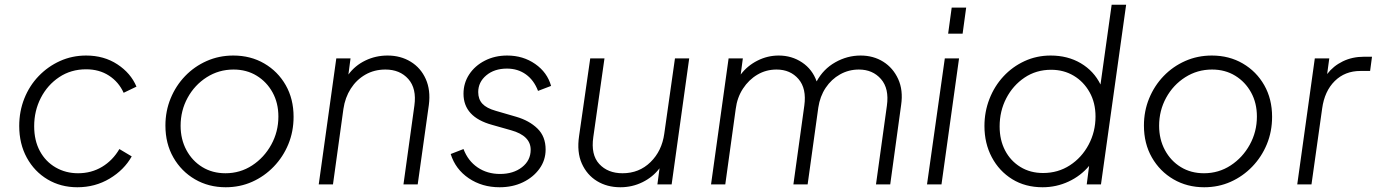

<svg xmlns="http://www.w3.org/2000/svg" viewBox="-20 -777 5801 809"><path d="M306 12Q236 12 180.5 -21Q125 -54 93 -112.5Q61 -171 61 -246Q61 -308 82.5 -362Q104 -416 143 -456.5Q182 -497 233 -520Q284 -543 343 -543Q418 -543 474.5 -506Q531 -469 555 -412L501 -386Q480 -432 439 -458.5Q398 -485 343 -485Q279 -485 229.5 -452Q180 -419 152 -364.5Q124 -310 124 -245Q124 -185 148 -140.5Q172 -96 214.5 -71.5Q257 -47 309 -47Q365 -47 410 -74Q455 -101 483 -149L535 -118Q503 -61 442 -24.5Q381 12 306 12Z M931 12Q859 12 801.5 -21.5Q744 -55 710.5 -113.5Q677 -172 677 -248Q677 -309 699 -362.5Q721 -416 760 -456.5Q799 -497 851 -520Q903 -543 963 -543Q1036 -543 1093.5 -509.5Q1151 -476 1184 -418Q1217 -360 1217 -285Q1217 -223 1195 -169.5Q1173 -116 1133.5 -75Q1094 -34 1042.5 -11Q991 12 931 12ZM930 -47Q992 -47 1042.5 -80Q1093 -113 1123 -167.5Q1153 -222 1153 -286Q1153 -343 1128.5 -387.5Q1104 -432 1061.5 -458Q1019 -484 964 -484Q902 -484 851 -451.5Q800 -419 770.5 -365Q741 -311 741 -247Q741 -190 765.5 -144.5Q790 -99 832.5 -73Q875 -47 930 -47Z M1323 0 1397 -531H1457L1448 -463Q1476 -501 1519.5 -522Q1563 -543 1613 -543Q1668 -543 1710.5 -517Q1753 -491 1774 -444Q1795 -397 1787 -335L1740 0H1680L1726 -332Q1736 -404 1700.5 -444Q1665 -484 1604 -484Q1557 -484 1519.5 -462.5Q1482 -441 1458 -403.5Q1434 -366 1427 -318L1383 0Z M2085 12Q2011 12 1955 -26Q1899 -64 1879 -128L1933 -149Q1952 -99 1992.5 -71.5Q2033 -44 2087 -44Q2143 -44 2179.5 -72.5Q2216 -101 2216 -146Q2216 -205 2134 -228L2053 -251Q1933 -284 1933 -382Q1933 -427 1957 -463.5Q1981 -500 2023 -521.5Q2065 -543 2117 -543Q2184 -543 2235 -507.5Q2286 -472 2302 -415L2247 -394Q2230 -439 2196 -463.5Q2162 -488 2116 -488Q2063 -488 2029 -459.5Q1995 -431 1995 -389Q1995 -359 2012.5 -340Q2030 -321 2069 -310L2155 -285Q2210 -269 2244.5 -235.5Q2279 -202 2279 -147Q2279 -102 2253 -66Q2227 -30 2183.5 -9Q2140 12 2085 12Z M2594 12Q2538 12 2495.5 -14Q2453 -40 2431.5 -88Q2410 -136 2420 -204L2467 -531H2527L2480 -200Q2469 -125 2505 -86Q2541 -47 2603 -47Q2673 -47 2721 -94Q2769 -141 2779 -214L2824 -531H2884L2810 0H2750L2759 -68Q2731 -31 2687.5 -9.5Q2644 12 2594 12Z M2976 0 3050 -531H3110L3101 -463Q3129 -500 3171.5 -521.5Q3214 -543 3261 -543Q3316 -543 3359.5 -514Q3403 -485 3421 -434Q3449 -486 3499.5 -514.5Q3550 -543 3606 -543Q3660 -543 3701.5 -517Q3743 -491 3764.5 -444Q3786 -397 3777 -335L3731 0H3671L3717 -332Q3727 -404 3692 -444Q3657 -484 3599 -484Q3556 -484 3519.5 -463.5Q3483 -443 3459 -407Q3435 -371 3428 -324L3383 0H3323L3369 -332Q3379 -404 3344.5 -444Q3310 -484 3252 -484Q3208 -484 3171.5 -462.5Q3135 -441 3110.5 -403.5Q3086 -366 3080 -318L3036 0Z M3975 -635 3990 -745H4051L4036 -635ZM3886 0 3961 -531H4021L3947 0Z M4373 12Q4300 12 4245 -22Q4190 -56 4159 -114.5Q4128 -173 4128 -246Q4128 -306 4149 -360Q4170 -414 4208 -455Q4246 -496 4297 -519.5Q4348 -543 4407 -543Q4479 -543 4534 -510.5Q4589 -478 4617 -421L4664 -757H4725L4619 0H4559L4569 -78Q4534 -36 4482.5 -12Q4431 12 4373 12ZM4375 -48Q4438 -48 4488 -80.5Q4538 -113 4567 -167.5Q4596 -222 4596 -286Q4596 -344 4571 -388.5Q4546 -433 4504 -458Q4462 -483 4409 -483Q4346 -483 4297 -450Q4248 -417 4220 -363Q4192 -309 4192 -244Q4192 -187 4215 -143Q4238 -99 4279.5 -73.5Q4321 -48 4375 -48Z M5054 12Q4982 12 4924.5 -21.5Q4867 -55 4833.5 -113.5Q4800 -172 4800 -248Q4800 -309 4822 -362.5Q4844 -416 4883 -456.5Q4922 -497 4974 -520Q5026 -543 5086 -543Q5159 -543 5216.5 -509.5Q5274 -476 5307 -418Q5340 -360 5340 -285Q5340 -223 5318 -169.5Q5296 -116 5256.5 -75Q5217 -34 5165.5 -11Q5114 12 5054 12ZM5053 -47Q5115 -47 5165.5 -80Q5216 -113 5246 -167.5Q5276 -222 5276 -286Q5276 -343 5251.5 -387.5Q5227 -432 5184.5 -458Q5142 -484 5087 -484Q5025 -484 4974 -451.5Q4923 -419 4893.5 -365Q4864 -311 4864 -247Q4864 -190 4888.5 -144.5Q4913 -99 4955.5 -73Q4998 -47 5053 -47Z M5446 0 5520 -531H5581L5572 -465Q5598 -499 5638 -518.5Q5678 -538 5728 -538H5761L5753 -478H5712Q5647 -478 5604 -435.5Q5561 -393 5551 -320L5506 0Z"/></svg>

Font: Plus Jakarta Sans Light
Style: Italic
Weight: 300
Italic angle: -8°
Designer: Gumpita Rahayu
Foundry: Tokotype
Version: Version 2.071; ttfautohint (v1.8.4.7-5d5b);gftools[0.9.29]